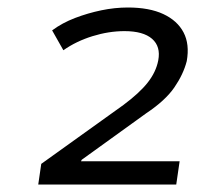

<svg xmlns="http://www.w3.org/2000/svg" viewBox="-20 -730 563 512"><path d="M82 -238 90 -293 309 -450Q352 -482 374 -510Q396 -538 402 -569Q409 -606 385.5 -626.5Q362 -647 312 -647Q270 -647 226.5 -633.5Q183 -620 149 -596L119 -649Q146 -669 180 -682Q214 -695 250 -702.5Q286 -710 321 -710Q378 -710 415.5 -692.5Q453 -675 469.5 -643.5Q486 -612 478 -567Q469 -532 445 -497Q421 -462 370 -428L198 -304L196 -300H459L450 -238Z"/></svg>

Font: Nunito Sans 7pt SemiExpanded
Style: Italic
Weight: 400
Width: 6
Italic angle: -9°
Designer: Vernon Adams
Foundry: Vernon Adams
Version: Version 3.101;gftools[0.9.27]